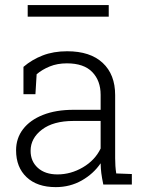

<svg xmlns="http://www.w3.org/2000/svg" viewBox="-20 -745 588 775"><path d="M205.1 10.3Q129.9 10.3 87.4 -29.8Q44.9 -69.8 44.9 -138.2Q44.9 -187 73.2 -223.9Q101.6 -260.7 153.6 -281.2Q205.6 -301.8 276.9 -301.8H386.2V-362.3Q386.2 -419.4 352.3 -454.3Q318.4 -489.3 250 -489.3Q211.4 -489.3 180.9 -476.8Q150.4 -464.4 127.9 -445.3L123 -364.7H74.7V-475.1Q108.9 -504.4 152.3 -521.2Q195.8 -538.1 251 -538.1Q344.2 -538.1 394.5 -491.2Q444.8 -444.3 444.8 -361.3V-106.4Q444.8 -90.8 445.8 -75.4Q446.8 -60.1 449.2 -44.9L512.2 -42.5V0H397Q391.1 -28.8 388.9 -46.4Q386.7 -64 386.2 -85.9Q357.4 -43.5 310.1 -16.6Q262.7 10.3 205.1 10.3ZM211.9 -41Q266.1 -41 314.7 -69.6Q363.3 -98.1 386.2 -145.5V-256.8H276.4Q195.3 -256.8 149.4 -221.9Q103.5 -187 103.5 -136.2Q103.5 -93.8 132.8 -67.4Q162.1 -41 211.9 -41ZM91.8 -677.7V-724.6H418.9V-677.7Z"/></svg>

Font: Roboto Slab LO Light
Style: Regular
Weight: 300
Designer: Google
Version: Version 2.000